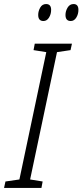

<svg xmlns="http://www.w3.org/2000/svg" viewBox="-74 -930 408 950"><path d="M179 -881Q179 -910 154 -910Q135 -910 125 -892.5Q115 -875 115 -856Q115 -826 141 -826Q158 -826 168.5 -843Q179 -860 179 -881ZM314 -881Q314 -910 290 -910Q271 -910 260.5 -892.5Q250 -875 250 -856Q250 -826 276 -826Q293 -826 303.5 -843Q314 -860 314 -881ZM131 0 137 -32 75 -42 208 -672 275 -682 282 -714H98L92 -682L155 -672L22 -42L-47 -32L-54 0Z"/></svg>

Font: Noto Sans Display Condensed Light
Style: Italic
Weight: 300
Width: 3
Designer: Monotype Design team
Foundry: Monotype Imaging Inc.
Version: 1.000